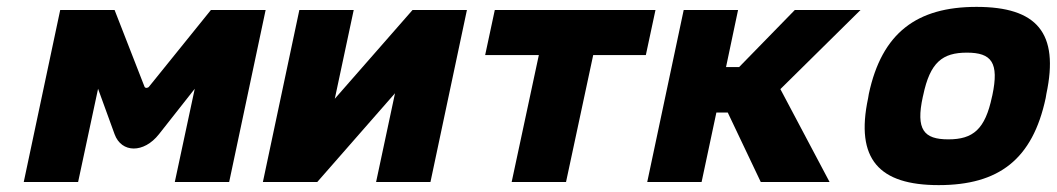

<svg xmlns="http://www.w3.org/2000/svg" viewBox="-20 -529 3071 558"><path d="M155 -500 49 0H207L265 -271L313 -139C333 -84 398 -83 442 -139L546 -271L488 0H646L752 -500H593L413 -277C410 -273 402 -272 400 -277L313 -500Z M744 0H902L1128 -258L1073 0H1231L1337 -500H1179L953 -242L1008 -500H850Z M1467 0H1625L1704 -369H1857L1885 -500H1418L1390 -369H1546Z M1967 -500 1861 0H2019L2062 -202H2095L2191 0H2391L2248 -270L2481 -500H2290L2128 -334H2090L2125 -500Z M2505 -256 2503 -244C2465 -66 2535 9 2708 9C2883 9 2981 -66 3019 -244L3021 -256C3059 -434 2993 -509 2818 -509C2645 -509 2543 -434 2505 -256ZM2662 -248 2663 -252C2683 -348 2719 -376 2790 -376C2862 -376 2884 -347 2864 -252L2863 -248C2843 -153 2808 -124 2736 -124C2665 -124 2641 -152 2662 -248Z"/></svg>

Font: LT Wave Text Black Italic
Style: Regular
Weight: 900
Designer: Daniel Lyons
Version: Version 2.5 (Glyphs App)